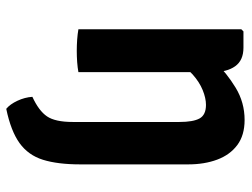

<svg xmlns="http://www.w3.org/2000/svg" viewBox="-110 -436 765 584"><g transform="rotate(90 272.0 -143.5)"><path d="M124.5 -502Q163 -502 181 -476.8Q199 -451.5 199 -408V0Q185.5 2.5 168.2 3.8Q151 5 134 5Q117.5 5 100 3.8Q82.5 2.5 68.5 0V-495.5L75 -502ZM479.5 -5.5Q479.5 63 465.5 107.8Q451.5 152.5 414.8 179Q378 205.5 310.5 219.5Q296.5 208 286 185.5Q275.5 163 274 140Q316.5 120.5 333.5 95.5Q350.5 70.5 350.5 17V-307Q350.5 -349 339.8 -368.5Q329 -388 298.5 -388Q278 -388 253.5 -378Q229 -368 206 -347.5Q183 -327 167 -296V-415Q201.5 -451 246.2 -478.2Q291 -505.5 344.5 -505.5Q391 -505.5 420.8 -483.2Q450.5 -461 465 -422.2Q479.5 -383.5 479.5 -334Z"/></g></svg>

Font: Signika SemiBold
Style: Regular
Weight: 600
Designer: Anna Giedry
Foundry: Anna Giedry
Version: Version 2.001